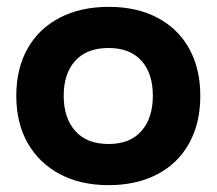

<svg xmlns="http://www.w3.org/2000/svg" viewBox="-20 -530 632 560"><path d="M296.7 10Q215 10 154.6 -22.1Q94.2 -54.2 60.8 -112.5Q27.5 -170.8 27.5 -250.8Q27.5 -330 60.4 -388.3Q93.3 -446.7 154.2 -478.3Q215 -510 297.5 -510Q379.2 -510 439.2 -478.3Q499.2 -446.7 531.7 -388.3Q564.2 -330 564.2 -250Q564.2 -170.8 531.7 -112.1Q499.2 -53.3 438.8 -21.7Q378.3 10 296.7 10ZM296.7 -110Q359.2 -110 392.5 -147.9Q425.8 -185.8 425.8 -250.8Q425.8 -315.8 392.5 -352.9Q359.2 -390 296.7 -390Q233.3 -390 199.6 -352.9Q165.8 -315.8 165.8 -250.8Q165.8 -185.8 199.6 -147.9Q233.3 -110 296.7 -110Z"/></svg>

Font: Funnel Display Light
Style: Bold
Weight: 700
Version: Version 1.000